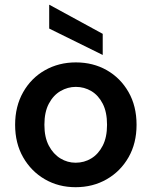

<svg xmlns="http://www.w3.org/2000/svg" viewBox="-20 -768 632 800"><path d="M295 12Q224 12 167 -21Q110 -54 76.5 -112.5Q43 -171 43 -248Q43 -325 76.5 -384Q110 -443 167.5 -475.5Q225 -508 296 -508Q368 -508 425 -475.5Q482 -443 515.5 -384.5Q549 -326 549 -248Q549 -171 515.5 -112.5Q482 -54 424.5 -21Q367 12 295 12ZM295 -90Q331 -90 360.5 -108Q390 -126 408 -161Q426 -196 426 -248Q426 -301 408 -336Q390 -371 360.5 -388.5Q331 -406 296 -406Q262 -406 232 -388.5Q202 -371 183.5 -336Q165 -301 165 -248Q165 -196 183.5 -161Q202 -126 231.5 -108Q261 -90 295 -90ZM408 -539 185 -649V-748H186L408 -627Z"/></svg>

Font: DM Sans 28pt SemiBold
Style: Regular
Weight: 600
Version: Version 4.004;gftools[0.9.30]